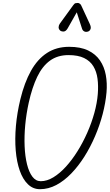

<svg xmlns="http://www.w3.org/2000/svg" viewBox="-20 -1304 761 1333"><path d="M257.5 9.5Q209 9.5 173.8 -24.8Q138.5 -59 117.2 -119.2Q96 -179.5 89.2 -259Q82.5 -338.5 90.5 -429.5Q98.5 -520.5 121.5 -615.5Q149.5 -730.5 194.8 -811.8Q240 -893 305.8 -936Q371.5 -979 460 -979Q539 -979 591.5 -953.8Q644 -928.5 674 -884.5Q704 -840.5 714.5 -783.5Q725 -726.5 719.5 -662.5Q713 -589.5 692.8 -512Q672.5 -434.5 640.2 -359Q608 -283.5 566.2 -217.2Q524.5 -151 475 -99.8Q425.5 -48.5 370.8 -19.5Q316 9.5 257.5 9.5ZM179.5 -591Q162.5 -514 155.2 -436.2Q148 -358.5 151 -288.5Q154 -218.5 167.5 -163.8Q181 -109 204.8 -77.5Q228.5 -46 263 -46Q306 -46 350.5 -73Q395 -100 437.8 -147Q480.5 -194 518.2 -254.5Q556 -315 586 -383Q616 -451 635 -519.8Q654 -588.5 659 -651.5Q663.5 -709 657 -758Q650.5 -807 628.2 -843.8Q606 -880.5 564 -901Q522 -921.5 455.5 -921.5Q380 -921.5 327 -883Q274 -844.5 238.5 -770.8Q203 -697 179.5 -591ZM591 -1085Q576 -1080 564.5 -1086.2Q553 -1092.5 549 -1106.5L513 -1218.5L450 -1107.5Q437.5 -1086 422.2 -1085.2Q407 -1084.5 397.5 -1092Q386.5 -1102.5 387 -1115.5Q387.5 -1128.5 395.5 -1140L488.5 -1268Q497 -1280.5 505.2 -1282Q513.5 -1283.5 521 -1283.5Q525.5 -1283.5 533 -1279Q540.5 -1274.5 544 -1266L603.5 -1137.5Q614 -1114.5 608.2 -1101.5Q602.5 -1088.5 591 -1085Z"/></svg>

Font: Edu QLD Hand
Style: Regular
Weight: 400
Designer: Tina and Corey Anderson, Eben Sorkin
Foundry: Sorkin Type Co.
Version: Version 2.000